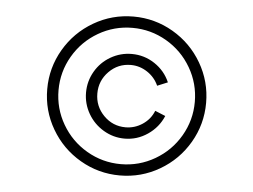

<svg xmlns="http://www.w3.org/2000/svg" viewBox="-43 -665 826 626"><g transform="rotate(5 370.0 -352.0)"><path d="M370 -612Q440 -612 500 -577Q560 -542 595 -482Q630 -422 630 -352Q630 -282 595 -222Q560 -162 500 -127Q440 -92 370 -92Q300 -92 240 -127Q180 -162 145 -222Q110 -282 110 -352Q110 -422 145 -482Q180 -542 240 -577Q300 -612 370 -612ZM370 -129Q430 -129 481.5 -159Q533 -189 563 -240.5Q593 -292 593 -352Q593 -412 563 -463.5Q533 -515 481.5 -545Q430 -575 370 -575Q310 -575 258.5 -545Q207 -515 177 -463.5Q147 -412 147 -352Q147 -292 177 -240.5Q207 -189 258.5 -159Q310 -129 370 -129ZM466 -394Q454 -421 429 -437.5Q404 -454 375 -454Q333 -454 303.5 -424Q274 -394 274 -352Q274 -310 303.5 -280Q333 -250 375 -250Q405 -250 430.5 -267Q456 -284 467 -312L501 -298Q485 -260 450.5 -236.5Q416 -213 375 -213Q338 -213 306 -232Q274 -251 255.5 -283Q237 -315 237 -352Q237 -389 255.5 -421Q274 -453 306 -471.5Q338 -490 375 -490Q416 -490 450 -467.5Q484 -445 500 -408Z"/></g></svg>

Font: M Major Mono Display
Style: Regular
Weight: 400
Designer: Emre Parlak
Foundry: Emre Parlak
Version: Version 2.000; ttfautohint (v1.8) -l 8 -r 50 -G 200 -x 14 -D